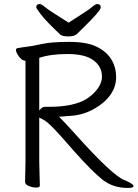

<svg xmlns="http://www.w3.org/2000/svg" viewBox="-20 -916 680 949"><path d="M174 -370Q188 -388 201 -388H221Q343 -388 406 -426Q441 -448 462.5 -477.5Q484 -507 484 -537Q484 -587 442 -618Q400 -649 314.5 -649Q229 -649 174 -630ZM104 -17 106 -116V-616H105Q85 -616 66 -648Q59 -660 59 -668.5Q59 -677 67 -678Q87 -682 113 -685Q139 -688 186.5 -698.5Q234 -709 322.5 -709Q411 -709 460 -684Q509 -659 531.5 -620.5Q554 -582 554 -534.5Q554 -487 525.5 -447Q497 -407 445.5 -378Q394 -349 336.5 -344Q279 -339 272 -339Q303 -308 346 -260Q537 -46 597 -25Q640 -7 640 4Q640 13 612 13Q538 13 486 -28.5Q434 -70 347 -168L279 -245Q225 -305 204.5 -318Q184 -331 174 -335V-115L177 1Q177 11 159 11Q141 11 122.5 3.5Q104 -4 104 -17ZM319 -804Q354 -827 388 -848.5Q422 -870 437 -883Q452 -896 460 -896Q478 -896 478 -879.5Q478 -863 392 -779Q372 -760 360 -748Q348 -736 318.5 -736Q289 -736 278 -745Q208 -811 183.5 -843Q159 -875 159 -880Q159 -896 177 -896Q185 -896 200 -883Q215 -870 249.5 -848.5Q284 -827 319 -804Z"/></svg>

Font: ToneOZ-Pinyin-WenKai-Regular
Style: Regular
Weight: 400
Designer: Fontworks Inc.
Foundry: ToneOZ
Version: Version 0.240331